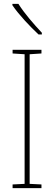

<svg xmlns="http://www.w3.org/2000/svg" viewBox="-20 -971 278 991"><path d="M75 -951H44V-944C78 -894 136 -833 179 -793H196V-802C155 -846 108 -899 75 -951ZM194 0V-19L133 -22V-691L194 -695V-714H45V-695L107 -691V-22L45 -19V0Z"/></svg>

Font: Noto Sans Armenian Condensed Thin
Style: Regular
Weight: 100
Width: 3
Designer: Monotype Design Team
Foundry: Monotype Imaging Inc.
Version: Version 2.008